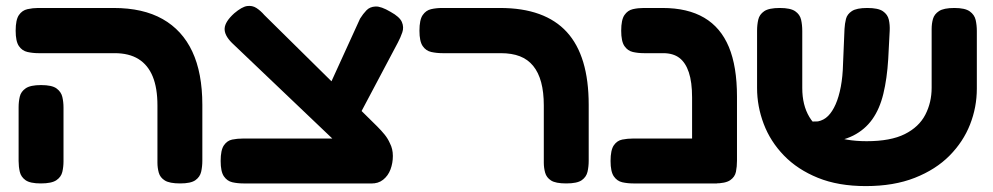

<svg xmlns="http://www.w3.org/2000/svg" viewBox="-20 -612 3361 650"><path d="M590 9Q554 9 538 -1Q522 -11 517.5 -27.5Q513 -44 513 -61V-255Q513 -314 497 -353Q481 -392 449 -412Q417 -432 368 -432H110Q91 -432 73 -436Q55 -440 44 -456Q33 -472 33 -508Q33 -545 44 -561Q55 -577 73 -581Q91 -585 109 -585H365Q464 -585 530.5 -547.5Q597 -510 631 -437.5Q665 -365 665 -257V-68Q665 -48 661 -30.5Q657 -13 641.5 -2Q626 9 590 9ZM118 9Q82 9 66.5 -2Q51 -13 47 -30.5Q43 -48 43 -67V-249Q43 -268 47 -285Q51 -302 67 -313Q83 -324 119 -324Q156 -324 171.5 -312.5Q187 -301 191 -284Q195 -267 195 -248V-66Q195 -47 191 -30Q187 -13 171 -2Q155 9 118 9Z M1236 9 1147 -103 765 -467Q739 -493 740.5 -516Q742 -539 773 -567Q799 -589 816.5 -591.5Q834 -594 848 -585Q862 -576 875 -561L1257 -184Q1271 -170 1282 -156.5Q1293 -143 1300 -127Q1310 -108 1310 -84Q1310 -60 1302 -38.5Q1294 -17 1277 -3.5Q1260 10 1236 9ZM804 9Q784 9 766.5 5Q749 1 738 -15Q727 -31 727 -67Q727 -104 738 -120Q749 -136 766 -139.5Q783 -143 803 -143H1236L1241 9ZM1176 -183 1074 -275 1199 -549Q1209 -565 1220.5 -577Q1232 -589 1251 -590Q1270 -591 1302 -572Q1333 -555 1340.5 -537.5Q1348 -520 1342 -502.5Q1336 -485 1327 -468Z M1897 9Q1861 9 1845.5 -1Q1830 -11 1825.5 -27.5Q1821 -44 1821 -61V-255Q1821 -300 1812 -333.5Q1803 -367 1785 -389Q1767 -411 1740 -421.5Q1713 -432 1675 -432H1478Q1458 -432 1440 -436Q1422 -440 1411 -456Q1400 -472 1400 -508Q1400 -545 1411 -561Q1422 -577 1439.5 -581Q1457 -585 1477 -585H1673Q1749 -585 1805.5 -564.5Q1862 -544 1899 -503.5Q1936 -463 1954.5 -401.5Q1973 -340 1973 -257V-68Q1973 -48 1969 -30.5Q1965 -13 1949.5 -2Q1934 9 1897 9Z M2399 9Q2364 9 2347.5 -1Q2331 -11 2327 -27.5Q2323 -44 2323 -61V-282Q2323 -334 2312 -367Q2301 -400 2280 -416Q2259 -432 2225 -432H2160Q2140 -432 2122.5 -436Q2105 -440 2094 -456Q2083 -472 2083 -508Q2083 -545 2094 -561Q2105 -577 2122.5 -581Q2140 -585 2159 -585H2223Q2308 -585 2364 -552Q2420 -519 2447.5 -453Q2475 -387 2475 -285V-68Q2475 -48 2471.5 -30.5Q2468 -13 2452 -2Q2436 9 2399 9ZM2124 9Q2104 9 2086.5 5Q2069 1 2058 -15Q2047 -31 2047 -67Q2047 -104 2058 -120Q2069 -136 2086.5 -139.5Q2104 -143 2123 -143H2408L2407 9Z M2911 18Q2818 18 2749 -10Q2680 -38 2634 -85.5Q2588 -133 2565.5 -192.5Q2543 -252 2543 -314V-508Q2543 -528 2547 -545.5Q2551 -563 2567 -574Q2583 -585 2620 -585Q2656 -585 2672 -574Q2688 -563 2692 -545.5Q2696 -528 2696 -507V-314Q2696 -256 2720 -216Q2744 -176 2792.5 -155Q2841 -134 2914 -134Q2995 -134 3043 -158Q3091 -182 3112.5 -223.5Q3134 -265 3134 -315V-514Q3134 -532 3138.5 -548Q3143 -564 3159 -574.5Q3175 -585 3211 -585Q3247 -585 3263 -573.5Q3279 -562 3283 -544.5Q3287 -527 3287 -507V-312Q3287 -249 3264 -190.5Q3241 -132 3194.5 -85Q3148 -38 3077 -10Q3006 18 2911 18ZM2719 -129 2709 -200 2749 -201Q2769 -205 2783.5 -219.5Q2798 -234 2809 -259Q2820 -284 2826.5 -318.5Q2833 -353 2834 -395L2839 -514Q2840 -532 2844 -548Q2848 -564 2864 -574.5Q2880 -585 2916 -585Q2953 -585 2969 -574Q2985 -563 2989 -545.5Q2993 -528 2992 -508L2987 -412Q2983 -346 2970.5 -294.5Q2958 -243 2933 -208Q2908 -173 2868.5 -153Q2829 -133 2772 -130Z"/></svg>

Font: Fredoka SemiExpanded SemiBold
Style: Regular
Weight: 600
Width: 6
Designer: Ben Nathan
Foundry: Milena B. Brandão, Ben Nathan
Version: Version 2.001